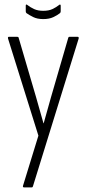

<svg xmlns="http://www.w3.org/2000/svg" viewBox="-20 -815 373 835"><path d="M85 0Q82 0 80.5 -1.5Q79 -3 80 -7L147 -225L15 -647Q13 -655 19 -655H55Q60 -655 61 -651L137 -392Q145 -364 153 -335.5Q161 -307 169 -279H170Q178 -307 186 -336Q194 -365 202 -393L277 -651Q278 -655 282 -655H317Q324 -655 322 -647L123 -4Q122 0 118 0ZM168 -732Q142 -732 124 -741Q106 -750 95 -758Q92 -761 92 -766V-790Q92 -798 98 -794Q112 -783 128.5 -775.5Q145 -768 168 -768Q192 -768 208 -775.5Q224 -783 238 -794Q240 -796 242 -795Q244 -794 244 -790V-766Q244 -761 241 -758Q230 -749 212 -740.5Q194 -732 168 -732Z"/></svg>

Font: Sofia Sans Extra Condensed Light
Style: Regular
Weight: 300
Designer: Botio Nikoltchev, Ani Petrova
Foundry: lettersoup
Version: Version 4.101